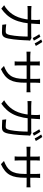

<svg xmlns="http://www.w3.org/2000/svg" viewBox="1545 -2409 910 4040"><g transform="rotate(90 2000.0 -389.0)"><path d="M753 -783.8Q766 -766.4 780.8 -741.8Q795.6 -717.2 810 -692.2Q824.4 -667.2 834.7 -646.8L780.5 -622.6Q765.7 -653 742.8 -692.8Q719.9 -732.6 699.9 -761ZM862.6 -823.8Q876.2 -805.5 891.8 -780.6Q907.4 -755.7 922.3 -731.2Q937.2 -706.7 946.5 -687.8L892.7 -663.7Q876.5 -696.5 853.9 -734.8Q831.3 -773.1 810 -801.1ZM487.6 -775.4Q486.2 -758.6 484.8 -735.4Q483.4 -712.2 482.4 -694.2Q477.8 -541.1 454.9 -426.5Q432.1 -311.9 391.6 -226.5Q351.2 -141.1 293.7 -77.2Q236.1 -13.2 162.2 38.2L89.5 -20.9Q113.5 -33.6 141.4 -53.5Q169.3 -73.4 191.7 -94.7Q238.7 -137 276.6 -191.7Q314.5 -246.4 341.9 -317.5Q369.2 -388.6 384.6 -481.2Q399.9 -573.9 400.5 -692.4Q400.5 -704 399.8 -718.9Q399.1 -733.7 397.7 -748.8Q396.4 -764 394.4 -775.4ZM835.4 -567.8Q833.4 -555.1 831.8 -541.9Q830.2 -528.7 829.6 -518.9Q828.6 -490.3 826.4 -441.7Q824.2 -393 819.7 -335.2Q815.2 -277.4 808.4 -219.8Q801.6 -162.2 792 -113.7Q782.4 -65.2 768.8 -36.2Q754 -4.4 728.7 10.2Q703.5 24.8 661.7 24.8Q624.2 24.8 582.1 22.7Q539.9 20.6 501.2 18.2L491.4 -65.1Q531.9 -59.9 570.2 -56.8Q608.5 -53.8 640.2 -53.8Q661.9 -53.8 676 -60.9Q690 -68.1 698.3 -86.5Q709.5 -109.6 718 -149.9Q726.4 -190.2 732.4 -239.8Q738.5 -289.4 742.3 -340.7Q746.1 -392 747.6 -437.8Q749.1 -483.6 749.1 -516H222.1Q192.4 -516 163.1 -515.3Q133.8 -514.6 106.7 -512.2V-596.4Q133.1 -594.2 163 -592.5Q192.9 -590.8 221.5 -590.8H715.3Q735.5 -590.8 750.9 -592.2Q766.3 -593.6 778.7 -595.8Z M1720.1 -459.4Q1720.1 -359.5 1707.3 -282.2Q1694.5 -205 1663 -145.2Q1631.4 -85.5 1575.8 -38.9Q1520.2 7.6 1434.5 46.2L1367.3 -17.3Q1435.6 -43.5 1486.7 -75.8Q1537.7 -108.2 1571.8 -156.2Q1605.9 -204.3 1622.9 -276.1Q1639.8 -347.9 1639.8 -453V-696Q1639.8 -725.8 1638 -748.2Q1636.2 -770.5 1635 -777.9H1725.3Q1724.5 -770.5 1722.3 -748.2Q1720.1 -725.8 1720.1 -696ZM1359.9 -771.6Q1359.1 -764.6 1357.2 -744.9Q1355.4 -725.2 1355.4 -699.3V-332.6Q1355.4 -314.7 1356.4 -295.4Q1357.4 -276 1358 -261.6Q1358.7 -247.3 1359.1 -242.2H1270.6Q1271.4 -247.3 1272.4 -261.3Q1273.4 -275.4 1274.4 -294.8Q1275.4 -314.1 1275.4 -332.6V-699Q1275.4 -715.5 1274.3 -735.1Q1273.3 -754.8 1270.9 -771.6ZM1067.2 -577.6Q1071.9 -576.9 1087.6 -575.3Q1103.3 -573.7 1124.9 -572.3Q1146.5 -570.9 1167.4 -570.9H1829.8Q1863.4 -570.9 1887.4 -572.9Q1911.4 -574.9 1921.5 -576.5V-491.5Q1913.3 -492.3 1888.4 -493.4Q1863.4 -494.5 1830.2 -494.5H1167.4Q1145.9 -494.5 1125 -493.7Q1104.1 -492.9 1088.6 -492.2Q1073.1 -491.5 1067.2 -491.1Z M2753 -783.8Q2766 -766.4 2780.8 -741.8Q2795.6 -717.2 2810 -692.2Q2824.4 -667.2 2834.7 -646.8L2780.5 -622.6Q2765.7 -653 2742.8 -692.8Q2719.9 -732.6 2699.9 -761ZM2862.6 -823.8Q2876.2 -805.5 2891.8 -780.6Q2907.4 -755.7 2922.3 -731.2Q2937.2 -706.7 2946.5 -687.8L2892.7 -663.7Q2876.5 -696.5 2853.9 -734.8Q2831.3 -773.1 2810 -801.1ZM2487.6 -775.4Q2486.2 -758.6 2484.8 -735.4Q2483.4 -712.2 2482.4 -694.2Q2477.8 -541.1 2454.9 -426.5Q2432.1 -311.9 2391.6 -226.5Q2351.2 -141.1 2293.7 -77.2Q2236.1 -13.2 2162.2 38.2L2089.5 -20.9Q2113.5 -33.6 2141.4 -53.5Q2169.3 -73.4 2191.7 -94.7Q2238.7 -137 2276.6 -191.7Q2314.5 -246.4 2341.9 -317.5Q2369.2 -388.6 2384.6 -481.2Q2399.9 -573.9 2400.5 -692.4Q2400.5 -704 2399.8 -718.9Q2399.1 -733.7 2397.7 -748.8Q2396.4 -764 2394.4 -775.4ZM2835.4 -567.8Q2833.4 -555.1 2831.8 -541.9Q2830.2 -528.7 2829.6 -518.9Q2828.6 -490.3 2826.4 -441.7Q2824.2 -393 2819.7 -335.2Q2815.2 -277.4 2808.4 -219.8Q2801.6 -162.2 2792 -113.7Q2782.4 -65.2 2768.8 -36.2Q2754 -4.4 2728.7 10.2Q2703.5 24.8 2661.7 24.8Q2624.2 24.8 2582.1 22.7Q2539.9 20.6 2501.2 18.2L2491.4 -65.1Q2531.9 -59.9 2570.2 -56.8Q2608.5 -53.8 2640.2 -53.8Q2661.9 -53.8 2676 -60.9Q2690 -68.1 2698.3 -86.5Q2709.5 -109.6 2718 -149.9Q2726.4 -190.2 2732.4 -239.8Q2738.5 -289.4 2742.3 -340.7Q2746.1 -392 2747.6 -437.8Q2749.1 -483.6 2749.1 -516H2222.1Q2192.4 -516 2163.1 -515.3Q2133.8 -514.6 2106.7 -512.2V-596.4Q2133.1 -594.2 2163 -592.5Q2192.9 -590.8 2221.5 -590.8H2715.3Q2735.5 -590.8 2750.9 -592.2Q2766.3 -593.6 2778.7 -595.8Z M3720.1 -459.4Q3720.1 -359.5 3707.3 -282.2Q3694.5 -205 3663 -145.2Q3631.4 -85.5 3575.8 -38.9Q3520.2 7.6 3434.5 46.2L3367.3 -17.3Q3435.6 -43.5 3486.7 -75.8Q3537.7 -108.2 3571.8 -156.2Q3605.9 -204.3 3622.9 -276.1Q3639.8 -347.9 3639.8 -453V-696Q3639.8 -725.8 3638 -748.2Q3636.2 -770.5 3635 -777.9H3725.3Q3724.5 -770.5 3722.3 -748.2Q3720.1 -725.8 3720.1 -696ZM3359.9 -771.6Q3359.1 -764.6 3357.2 -744.9Q3355.4 -725.2 3355.4 -699.3V-332.6Q3355.4 -314.7 3356.4 -295.4Q3357.4 -276 3358 -261.6Q3358.7 -247.3 3359.1 -242.2H3270.6Q3271.4 -247.3 3272.4 -261.3Q3273.4 -275.4 3274.4 -294.8Q3275.4 -314.1 3275.4 -332.6V-699Q3275.4 -715.5 3274.3 -735.1Q3273.3 -754.8 3270.9 -771.6ZM3067.2 -577.6Q3071.9 -576.9 3087.6 -575.3Q3103.3 -573.7 3124.9 -572.3Q3146.5 -570.9 3167.4 -570.9H3829.8Q3863.4 -570.9 3887.4 -572.9Q3911.4 -574.9 3921.5 -576.5V-491.5Q3913.3 -492.3 3888.4 -493.4Q3863.4 -494.5 3830.2 -494.5H3167.4Q3145.9 -494.5 3125 -493.7Q3104.1 -492.9 3088.6 -492.2Q3073.1 -491.5 3067.2 -491.1Z"/></g></svg>

Font: Noto Sans TC Thin
Style: Regular
Weight: 100
Designer: Ryoko NISHIZUKA 西塚涼子 (kana, bopomofo & ideographs); Paul D. Hunt (Latin, Greek & Cyrillic); Sandoll Communications 산돌커뮤니
Foundry: Adobe
Version: Version 2.004-H2;hotconv 1.0.118;makeotfexe 2.5.65603